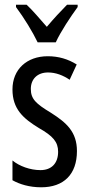

<svg xmlns="http://www.w3.org/2000/svg" viewBox="-20 -786 379 816"><path d="M140 -606H217C238 -652 280 -715 310 -756V-766H265C231 -731 213 -712 179 -672C149 -706 118 -743 93 -766H48V-756C83 -709 119 -650 140 -606ZM307 -144C307 -226 262 -265 196 -307C133 -345 111 -365 111 -408C111 -450 139 -478 184 -478C217 -478 248 -466 276 -447L306 -512C269 -535 229 -547 183 -547C94 -547 33 -491 33 -406C33 -323 78 -283 145 -242C205 -208 227 -183 227 -141C227 -92 199 -63 152 -63C108 -63 62 -80 33 -104V-20C63 -3 105 10 155 10C251 10 307 -45 307 -144Z"/></svg>

Font: Noto Sans Gujarati UI ExtraCondensed
Style: Regular
Weight: 400
Width: 2
Designer: Jelle Bosma - Monotype Design Team, Universal Thirst
Foundry: Monotype Imaging Inc.
Version: Version 2.106